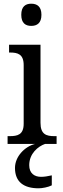

<svg xmlns="http://www.w3.org/2000/svg" viewBox="-20 -778 338 1038"><path d="M149 -638C180 -638 204 -653 204 -698C204 -743 180 -758 149 -758C118 -758 95 -743 95 -698C95 -653 118 -638 149 -638ZM21 0H170C114 14 61 68 61 130C61 206 109 240 189 240C208 240 241 234 260 224V170C238 175 219 178 202 178C166 178 138 159 138 115C138 52 186 13 224 0H286V-42H274C231 -42 199 -51 199 -114V-536H29V-494H35C76 -494 108 -485 108 -426V-109C108 -50 75 -42 33 -42H21Z"/></svg>

Font: Noto Serif Ethiopic SmCn
Style: Regular
Weight: 400
Width: 4
Designer: Monotype Design Team
Foundry: Monotype Imaging Inc.
Version: Version 2.102